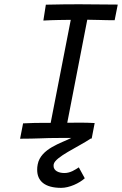

<svg xmlns="http://www.w3.org/2000/svg" viewBox="-20 -656 578 910"><path d="M197.3 -633.8 185.5 -558.6C237.8 -561.5 283.2 -561.5 315.4 -562L220.2 -73.7H183.6C155.8 -73.7 131.3 -73.2 89.4 -71.3L75.2 1.5C150.9 1.5 200.7 -2 236.8 -2C268.1 -2 292.5 -2.4 318.4 -2.4C271 22 172.9 48.3 158.7 123C156.7 132.3 156.2 140.6 156.2 148.9C156.2 200.7 190.9 234.4 270 234.4C308.6 234.4 356 212.4 381.8 189L353.5 137.2C336.9 147.9 314 164.1 285.6 164.1C257.3 164.1 233.9 152.8 233.9 130.4C233.9 127.9 233.9 125.5 234.4 123C240.7 87.9 350.1 41 410.6 0.5H414.6L428.7 -72.8C403.8 -74.2 380.9 -74.7 358.9 -74.7C334 -74.7 321.3 -74.2 298.8 -74.2L393.6 -562.5C440.4 -562.5 463.4 -560.1 523.4 -560.1L538.1 -634.3C458.5 -635.3 411.6 -635.7 360.4 -635.7C313.5 -635.7 273.9 -635.7 197.3 -633.8Z"/></svg>

Font: Fantasque Sans Mono
Style: RegItalic
Weight: 400
Italic angle: -11°
Monospace: yes
Designer: Jany Belluz
Version: Version 1.6.3